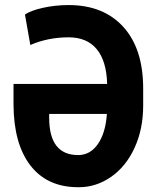

<svg xmlns="http://www.w3.org/2000/svg" viewBox="-20 -741 641 770"><path d="M293.5 -119.1Q341.8 -119.1 372.6 -163.3Q403.3 -207.5 408.7 -284.2H177.2V-269Q177.2 -119.1 293.5 -119.1ZM255.4 -720.7Q395 -720.7 474.6 -633.1Q554.2 -545.4 554.2 -386.2V-317.4Q554.2 -223.1 519.5 -147.9Q485.4 -73.2 424.8 -31.2Q365.2 9.8 296.9 9.8Q295.4 9.8 293.5 9.8Q169.9 9.8 102.5 -76.7Q35.2 -163.1 34.2 -320.8V-404.3H409.7Q407.2 -496.6 367.9 -543.9Q328.6 -591.3 255.4 -591.3Q172.4 -591.3 101.6 -560.5L80.1 -682.6Q101.6 -698.2 151.4 -709.5Q201.2 -720.7 255.4 -720.7Z"/></svg>

Font: MAUL Condensed Bold
Style: Condensed Bold
Weight: 700
Designer: MAUL
Version: Version 1.0; 2020; ttfautohint (v1.8.3)